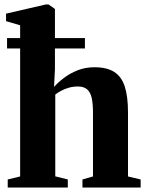

<svg xmlns="http://www.w3.org/2000/svg" viewBox="-20 -838 656 858"><path d="M70 -49.5V-725L7 -743.5V-777L184.5 -818H197L225.5 -798V-528.5L221.5 -449.5Q239.5 -470 266.2 -490.2Q293 -510.5 327.2 -524Q361.5 -537.5 402 -537.5Q457 -537.5 490 -516.8Q523 -496 537.5 -451.5Q552 -407 552 -335.5V-49.5L608.5 -36V0H348.5V-36L395.5 -49.5V-335Q395.5 -374.5 389.8 -400.2Q384 -426 369.2 -438.8Q354.5 -451.5 327.5 -451.5Q307 -451.5 288.2 -446.2Q269.5 -441 254 -432.8Q238.5 -424.5 227 -415.5V-50L283 -36V0H14.5V-36ZM11.5 -668H359.5V-621.5H11.5Z"/></svg>

Font: Merriweather 96pt ExtraBold
Style: Regular
Weight: 800
Version: Version 2.100